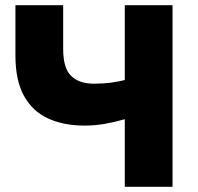

<svg xmlns="http://www.w3.org/2000/svg" viewBox="-20 -720 764 740"><path d="M461 0V-260.5Q420.5 -249 383.2 -242.5Q346 -236 305 -236Q225 -236 165.2 -263.5Q105.5 -291 72.5 -350.2Q39.5 -409.5 39.5 -506V-700H223.5V-531Q223.5 -457.5 254 -427.5Q284.5 -397.5 342 -397.5Q377.5 -397.5 405.8 -401.2Q434 -405 461 -411.5V-700H645V0Z"/></svg>

Font: Geologica Roman ExtraBold
Style: Regular
Weight: 800
Designer: Sindre Bremnes, Frode Helland
Foundry: Monokrom Skriftforlag AS
Version: Version 1.010;gftools[0.9.28]